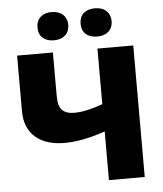

<svg xmlns="http://www.w3.org/2000/svg" viewBox="-61 -985 881 1038"><g transform="rotate(-5 379.5 -466.0)"><path d="M682.1 0H487.8V-264.2Q364.3 -221.2 267.1 -221.2Q165.5 -221.2 108.6 -271.2Q51.8 -321.3 51.8 -412.1V-713.9H246.1V-476.1Q246.1 -423.8 267.1 -401.4Q288.1 -378.9 334 -378.9Q396.5 -378.9 487.8 -412.1V-713.9H682.1ZM174.8 -855Q174.8 -891.6 197.3 -911.9Q219.7 -932.1 257.8 -932.1Q296.4 -932.1 319.1 -911.4Q341.8 -890.6 341.8 -855Q341.8 -820.3 319.1 -799.6Q296.4 -778.8 257.8 -778.8Q219.7 -778.8 197.3 -798.8Q174.8 -818.8 174.8 -855ZM408.7 -855Q408.7 -891.6 431.2 -911.9Q453.6 -932.1 492.7 -932.1Q531.7 -932.1 554.4 -911.1Q577.1 -890.1 577.1 -855Q577.1 -820.3 554.4 -799.6Q531.7 -778.8 492.7 -778.8Q453.1 -778.8 430.9 -799.1Q408.7 -819.3 408.7 -855Z"/></g></svg>

Font: Open Sans ExtBd
Style: Bold
Weight: 800
Foundry: Ascender Corporation
Version: Version 1.10